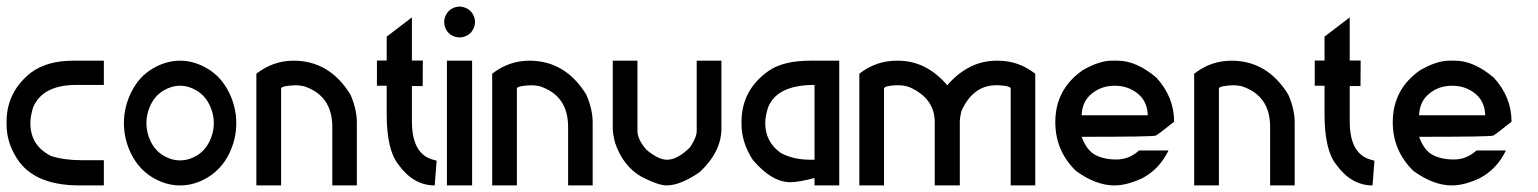

<svg xmlns="http://www.w3.org/2000/svg" viewBox="-20 -564 4679 584"><path d="M295.9 -379.4V-305.7H212.4Q109.4 -305.7 80.6 -237.3Q72.3 -209 72.3 -190.4Q72.3 -120.6 135.7 -89.4Q175.3 -76.7 228 -76.7H295.9V0H222.2Q72.8 0 23.9 -95.2Q0 -136.7 0 -187.5V-193.4Q0 -285.2 75.2 -343.8Q123.5 -379.4 202.6 -379.4Z M527.8 -303.2Q502 -303.2 477.3 -288.6Q452.6 -273.9 439 -246.6Q425.3 -219.2 425.3 -189.5Q425.3 -160.2 438.7 -133.1Q452.1 -106 476.6 -91.1Q501 -76.2 527.8 -76.2Q554.7 -76.2 579.1 -91.1Q603.5 -106 616.9 -133.1Q630.4 -160.2 630.4 -189.5Q630.4 -219.2 616.5 -246.6Q602.5 -273.9 578.1 -288.6Q553.7 -303.2 527.8 -303.2ZM527.8 -379.4Q570.8 -379.4 611.6 -355Q652.3 -330.6 675.5 -284.9Q698.7 -239.3 698.7 -189.5Q698.7 -140.1 676.3 -95.2Q653.8 -50.3 613 -25.1Q572.3 0 527.8 0Q483.4 0 442.6 -25.1Q401.9 -50.3 379.4 -95.2Q356.9 -140.1 356.9 -189.5Q356.9 -239.3 379.9 -284.9Q402.8 -330.6 443.6 -355Q484.4 -379.4 527.8 -379.4Z M873 -379.4Q982.4 -379.4 1045.9 -276.4Q1065.4 -231.9 1065.4 -191.4V0H990.7V-178.2Q990.7 -273.4 904.3 -301.8Q890.1 -304.7 878.9 -304.7Q838.9 -303.2 835 -295.9V0H759.8V-339.8Q810.5 -379.4 873 -379.4Z M1156.2 -452.6 1232.9 -511.2V-379.9H1266.1L1265.6 -302.2H1232.9V-195.3Q1232.9 -94.7 1297.9 -78.1L1308.1 -75.2L1302.2 0Q1237.3 0 1191.4 -64Q1156.2 -108.4 1156.2 -216.8V-303.2H1126.5V-379.9H1156.2Z M1339.4 -379.4H1416V0H1339.4ZM1377.9 -543.9Q1389.6 -543.9 1400.9 -537.8Q1412.1 -531.7 1418.5 -520.5Q1424.8 -509.3 1424.8 -497.1Q1424.8 -484.9 1418.5 -473.6Q1412.1 -462.4 1401.1 -456.3Q1390.1 -450.2 1377.9 -450.2Q1365.7 -450.2 1354.5 -456.3Q1343.3 -462.4 1337.2 -473.6Q1331.1 -484.9 1331.1 -497.1Q1331.1 -509.3 1337.4 -520.5Q1343.8 -531.7 1354.7 -537.8Q1365.7 -543.9 1377.9 -543.9Z M1590.3 -379.4Q1699.7 -379.4 1763.2 -276.4Q1782.7 -231.9 1782.7 -191.4V0H1708V-178.2Q1708 -273.4 1621.6 -301.8Q1607.4 -304.7 1596.2 -304.7Q1556.2 -303.2 1552.2 -295.9V0H1477.1V-339.8Q1527.8 -379.4 1590.3 -379.4Z M1843.8 -379.4H1918.9V-165.5Q1918.9 -140.1 1945.8 -108.9Q1982.4 -78.1 2008.8 -78.1Q2041 -78.1 2079.1 -116.2Q2099.1 -146.5 2099.1 -165.5V-379.4H2174.3V-172.9Q2174.3 -103 2108.9 -41Q2049.8 0 2007.3 0Q1982.4 0 1930.2 -26.9Q1875 -59.1 1851.1 -128.9Q1843.8 -156.7 1843.8 -172.9Z M2532.7 -379.4V0H2457.5V-22.5Q2408.7 -9.8 2384.3 -9.8Q2327.1 -9.8 2269.5 -78.1Q2235.4 -130.9 2235.4 -187V-192.4Q2235.4 -293 2321.8 -351.1Q2366.2 -379.4 2444.8 -379.4ZM2307.6 -189.9Q2307.6 -132.3 2354.5 -99.1Q2391.6 -78.1 2446.3 -78.1H2457.5V-305.7Q2342.3 -305.7 2315.9 -236.3Q2307.6 -209 2307.6 -189.9Z M2707 -379.4H2711.4Q2797.4 -379.4 2861.3 -304.7Q2925.8 -379.4 3011.7 -379.4H3015.6Q3078.1 -379.4 3128.9 -339.8V0H3054.2V-295.9Q3049.8 -303.2 3017.1 -304.7H3010.3Q2939 -304.7 2903.8 -225.1Q2899.4 -204.6 2899.4 -192.4V0H2823.2V-192.4Q2823.2 -264.6 2746.6 -298.8Q2730 -304.7 2712.9 -304.7H2705.6Q2672.9 -303.2 2668.9 -295.9V0H2593.8V-339.8Q2644.5 -379.4 2707 -379.4Z M3471.2 -213.4Q3469.7 -254.9 3441.9 -278.3Q3412.1 -303.2 3370.6 -303.2Q3329.1 -303.2 3299.8 -278.3Q3271.5 -254.9 3270 -213.4ZM3361.3 -379.4H3379.9Q3436.5 -379.4 3497.6 -327.6Q3551.3 -268.6 3551.3 -193.8Q3503.4 -155.3 3495.4 -151.6Q3487.3 -147.9 3270 -147.9Q3285.2 -106.4 3312 -92.5Q3338.9 -78.6 3376.7 -78.9Q3414.6 -79.1 3444.8 -106.4H3534.2Q3506.8 -49.3 3453.6 -21.5Q3406.7 0 3370.1 0Q3313 0 3252.4 -44.4Q3189.9 -105.5 3189.9 -192.4Q3189.9 -292.5 3273.4 -350.6Q3323.7 -379.4 3361.3 -379.4Z M3725.6 -379.4Q3835 -379.4 3898.4 -276.4Q3918 -231.9 3918 -191.4V0H3843.3V-178.2Q3843.3 -273.4 3756.8 -301.8Q3742.7 -304.7 3731.4 -304.7Q3691.4 -303.2 3687.5 -295.9V0H3612.3V-339.8Q3663.1 -379.4 3725.6 -379.4Z M4008.8 -452.6 4085.4 -511.2V-379.9H4118.7L4118.2 -302.2H4085.4V-195.3Q4085.4 -94.7 4150.4 -78.1L4160.6 -75.2L4154.8 0Q4089.8 0 4043.9 -64Q4008.8 -108.4 4008.8 -216.8V-303.2H3979V-379.9H4008.8Z M4497.6 -213.4Q4496.1 -254.9 4468.3 -278.3Q4438.5 -303.2 4397 -303.2Q4355.5 -303.2 4326.2 -278.3Q4297.9 -254.9 4296.4 -213.4ZM4387.7 -379.4H4406.2Q4462.9 -379.4 4523.9 -327.6Q4577.6 -268.6 4577.6 -193.8Q4529.8 -155.3 4521.7 -151.6Q4513.7 -147.9 4296.4 -147.9Q4311.5 -106.4 4338.4 -92.5Q4365.2 -78.6 4403.1 -78.9Q4440.9 -79.1 4471.2 -106.4H4560.5Q4533.2 -49.3 4480 -21.5Q4433.1 0 4396.5 0Q4339.4 0 4278.8 -44.4Q4216.3 -105.5 4216.3 -192.4Q4216.3 -292.5 4299.8 -350.6Q4350.1 -379.4 4387.7 -379.4Z"/></svg>

Font: Gasq
Style: Regular
Weight: 400
Designer: Husham Jawad
Version: Version 1.00;December 29, 2020;FontCreator 13.0.0.2683 32-bi